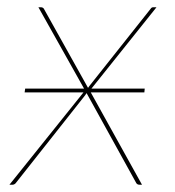

<svg xmlns="http://www.w3.org/2000/svg" viewBox="-20 -510 484 530"><path d="M49.5 -265.5H212L86 -490H92Q98.5 -490 101 -486L223 -267.5Q224 -269 225 -270.2Q226 -271.5 227 -273L396 -486Q398.5 -490 403 -490H412L232.5 -265.5H379.5L378.5 -255H230.5L372 0H366Q358.5 0 356 -5L219 -253Q217.5 -250.5 215 -247L23 -4Q19 0 14 0H6L210.5 -255H48Z"/></svg>

Font: Lato Hairline
Style: Italic
Weight: 100
Italic angle: -7°
Designer: Lukasz Dziedzic
Foundry: tyPoland Lukasz Dziedzic
Version: Version 2.007; 2014-02-27